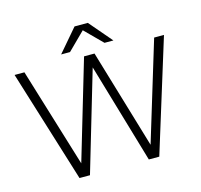

<svg xmlns="http://www.w3.org/2000/svg" viewBox="-126 -1051 1241 1188"><g transform="rotate(-15 494.5 -457.0)"><path d="M683 0H750L973 -720H910L717 -85L528 -720H461L273 -85L79 -720H16L239 0H306L495 -640ZM327 -768H384L495 -878L605 -768H662L537 -914H452Z"/></g></svg>

Font: Aspekta 250
Style: Regular
Weight: 250
Designer: Ivo Dolenc
Version: Version 2.000